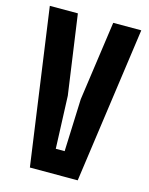

<svg xmlns="http://www.w3.org/2000/svg" viewBox="-119 -876 741 952"><g transform="rotate(15 251.0 -400.0)"><path d="M128.5 0 16.5 -800H160.5L218 -392.5L228.5 -123H274L284.5 -392.5L342 -800H486L374 0Z"/></g></svg>

Font: Big Shoulders Thin ExtraBold
Style: Regular
Weight: 800
Version: Version 2.002